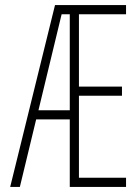

<svg xmlns="http://www.w3.org/2000/svg" viewBox="-20 -734 540 754"><path d="M20 0H58L122 -265H254V0H475V-36H290V-358H459V-394H290V-678H475V-714H196ZM222 -678H254V-301H131Z"/></svg>

Font: Noto Sans Mono ExtraCondensed ExtraLight
Style: Regular
Weight: 200
Width: 2
Designer: Monotype Design Team
Foundry: Monotype Imaging Inc.
Version: Version 2.014